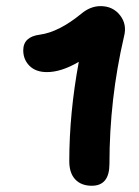

<svg xmlns="http://www.w3.org/2000/svg" viewBox="-20 -698 451 621"><path d="M334 -168Q334 -97.2 276.9 -97.2Q242.7 -97.2 223.4 -117.7Q204.1 -138.2 204.1 -176.8Q204.1 -332 234.9 -498Q178.2 -464.8 131.8 -464.8Q95.7 -464.8 75.4 -485.1Q55.2 -505.4 55.2 -535.2Q55.2 -579.1 108.9 -585.9Q170.4 -594.2 243.2 -653.8Q272.5 -678.2 305.2 -678.2Q345.2 -678.2 368.4 -648.4Q391.6 -618.7 380.9 -579.1Q334 -377.4 334 -168Z"/></svg>

Font: Shantell Sans Irregular Bouncy
Style: Regular
Weight: 600
Designer: Stephen Nixon, Anya Danilova, Shantell Martin
Foundry: Arrow Type
Version: Version 1.006;[9816181b4]